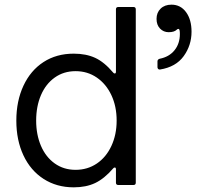

<svg xmlns="http://www.w3.org/2000/svg" viewBox="-20 -793 907 823"><path d="M50 -276Q50 -360 80.5 -425.5Q111 -491 166.5 -527Q222 -563 296 -563Q349 -563 388 -545Q427 -527 465 -482Q468 -478 472 -478Q477 -478 477 -486V-753Q477 -763 487 -763H552Q562 -763 562 -753V-10Q562 0 552 0H487Q477 0 477 -10V-67Q477 -75 472 -75Q468 -75 465 -71Q427 -27 388 -8.5Q349 10 296 10Q223 10 167 -26Q111 -62 80.5 -127Q50 -192 50 -276ZM480 -276Q480 -337 457.5 -385Q435 -433 395 -460.5Q355 -488 304 -488Q253 -488 214.5 -460.5Q176 -433 155.5 -385Q135 -337 135 -276Q135 -216 155.5 -168Q176 -120 214.5 -92.5Q253 -65 304 -65Q355 -65 395 -92Q435 -119 457.5 -167.5Q480 -216 480 -276ZM664 -495Q660 -495 657.5 -498Q655 -501 655 -505V-530Q655 -538 664 -541Q705 -549 728 -577.5Q751 -606 751 -647Q751 -657 750 -662Q749 -668 745.5 -669Q742 -670 738 -666Q727 -655 703 -655Q681 -655 666 -670.5Q651 -686 651 -712Q651 -739 668.5 -756Q686 -773 715 -773Q754 -773 777.5 -741Q801 -709 801 -657Q801 -599 767.5 -552.5Q734 -506 666 -495Z"/></svg>

Font: Open Sauce Two
Style: Regular
Weight: 400
Designer: Alfredo Marco Pradil
Foundry: Creative Sauce Fz LLC
Version: Version 1.477